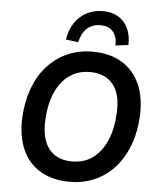

<svg xmlns="http://www.w3.org/2000/svg" viewBox="-63 -1014 896 1078"><g transform="rotate(5 385.5 -475.5)"><path d="M370 10Q275 10 206 -30Q137 -70 103 -146.5Q69 -223 74 -328Q79 -418 106 -491.5Q133 -565 180.5 -618Q228 -671 292 -700Q356 -729 435 -729Q532 -729 599.5 -689Q667 -649 701.5 -573.5Q736 -498 731 -392Q727 -302 699 -228Q671 -154 624 -101Q577 -48 512.5 -19Q448 10 370 10ZM372 -105Q442 -105 491 -141.5Q540 -178 568 -243.5Q596 -309 600 -396Q606 -505 561 -559.5Q516 -614 431 -614Q363 -614 313.5 -578Q264 -542 236 -477Q208 -412 204 -324Q199 -215 244 -160Q289 -105 372 -105ZM350 -775 280 -784Q293 -867 345.5 -914Q398 -961 474 -961Q524 -961 560 -939.5Q596 -918 615 -878Q634 -838 632 -784L560 -775Q561 -825 537 -853Q513 -881 466 -881Q420 -881 390 -853Q360 -825 350 -775Z"/></g></svg>

Font: Nunitoga
Style: Bold Italic
Weight: 700
Italic angle: -9°
Designer: Vernon Adams
Foundry: Vernon Adams
Version: Version 1.0